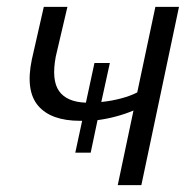

<svg xmlns="http://www.w3.org/2000/svg" viewBox="-20 -541 560 561"><path d="M200 -95 220 -188Q217 -188 214 -188Q129 -188 91.5 -232Q54 -276 73 -367L108 -521H177L143 -376Q130 -307 152.5 -275Q175 -243 231 -241L256 -357H301L276 -243Q306 -246 334 -253.5Q362 -261 381 -271L434 -521H503L393 0H324L370 -218Q319 -197 265 -190L245 -95Z"/></svg>

Font: Raleway
Style: Italic
Weight: 400
Italic angle: -12°
Designer: Matt McInerney, Pablo Impallari, Rodrigo Fuenzalida
Foundry: Matt McInerney, Pablo Impallari, Rodrigo Fuenzalida
Version: Version 4.026